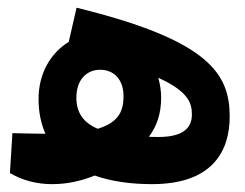

<svg xmlns="http://www.w3.org/2000/svg" viewBox="-20 -467 626 491"><path d="M113.3 3.9C149.9 3.9 186 -3.4 222.2 -18.1C265.1 -2.9 315.4 3.9 368.7 3.9C522.9 3.9 567.4 -80.1 567.4 -168.9C567.4 -278.8 514.2 -364.3 175.8 -447.3L155.8 -359.9C109.9 -331.5 78.6 -280.3 78.6 -213.4C78.6 -179.7 85 -150.4 96.2 -125C94.2 -125 92.3 -125 90.3 -125C68.4 -125 39.6 -126 11.7 -126.5L5.4 -24.4C38.1 -5.4 74.2 3.9 113.3 3.9ZM230 -137.7C194.3 -152.8 175.3 -177.7 175.3 -217.3C175.3 -261.7 200.2 -288.6 236.3 -288.6C270.5 -288.6 295.9 -264.6 295.9 -220.7C295.9 -177.2 278.3 -152.8 230 -137.7ZM360.8 -117.2C380.9 -144 392.1 -176.3 392.1 -217.3C392.1 -233.9 389.6 -251 384.8 -268.1C464.8 -231.9 470.7 -200.7 470.7 -173.8C470.7 -137.2 444.3 -116.7 385.3 -116.7C377 -116.7 368.7 -116.7 360.8 -117.2Z"/></svg>

Font: Cascadia Code PL SemiBold
Style: Regular
Weight: 600
Monospace: yes
Designer: Aaron Bell
Foundry: Saja Typeworks
Version: Version 2404.023